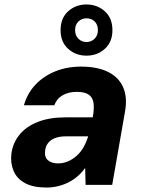

<svg xmlns="http://www.w3.org/2000/svg" viewBox="-20 -827 635 859"><path d="M187 12Q128 12 91.5 -8Q55 -28 40.5 -63Q26 -98 31 -139Q37 -187 67 -224Q97 -261 149 -281.5Q201 -302 273 -302H395Q402 -341 398.5 -366Q395 -391 377 -403.5Q359 -416 323 -416Q287 -416 260.5 -401Q234 -386 223 -356H87Q102 -409 138 -447.5Q174 -486 226.5 -507.5Q279 -529 343 -529Q415 -529 463 -505.5Q511 -482 531 -436.5Q551 -391 539 -326L482 0H363L361 -76Q347 -56 329 -40Q311 -24 289 -12.5Q267 -1 241.5 5.5Q216 12 187 12ZM240 -96Q263 -96 284 -105Q305 -114 323 -130Q341 -146 353.5 -168Q366 -190 374 -215V-217H275Q247 -217 227 -209.5Q207 -202 195.5 -187.5Q184 -173 182 -154Q178 -125 194 -110.5Q210 -96 240 -96ZM367 -578Q319 -578 285 -608.5Q251 -639 251 -692Q251 -746 285 -776.5Q319 -807 367 -807Q415 -807 449 -776.5Q483 -746 483 -692Q483 -639 449 -608.5Q415 -578 367 -578ZM367 -639Q388 -639 403 -653.5Q418 -668 418 -692Q418 -717 403.5 -731Q389 -745 367 -745Q346 -745 331 -731Q316 -717 316 -692Q316 -668 331 -653.5Q346 -639 367 -639Z"/></svg>

Font: DM Sans 11pt ExtraBold
Style: Italic
Weight: 800
Italic angle: -10°
Version: Version 4.004;gftools[0.9.30]